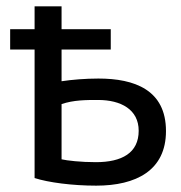

<svg xmlns="http://www.w3.org/2000/svg" viewBox="-20 -570 569 605"><path d="M282 -59C235 -59 191 -64 174 -68V-242C212 -255 251 -255 289 -255C361 -255 417 -225 417 -158C417 -88 364 -59 282 -59ZM290 -322.5C249 -322.5 206.1 -318.9 174 -314V-414H329V-478H174V-550H89V-478H12V-414H89V-9C132 5 208 15 283 15C409 15 503 -33 503 -157C503 -286.7 404.1 -322.5 290 -322.5Z"/></svg>

Font: Repo
Style: Regular
Weight: 400
Designer: Stefan Peev
Foundry: Context Ltd
Version: Version 0.000